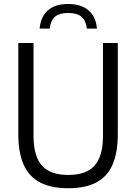

<svg xmlns="http://www.w3.org/2000/svg" viewBox="-20 -962 703 991"><path d="M332.5 9.5Q243.5 9.5 186.5 -20.5Q129.5 -50.5 102 -112.2Q74.5 -174 74.5 -270V-740H153V-261Q153 -156.5 196 -107.8Q239 -59 332.5 -59Q426 -59 468.8 -107.8Q511.5 -156.5 511.5 -261V-740H588V-270Q588 -174 561 -112.2Q534 -50.5 477.5 -20.5Q421 9.5 332.5 9.5ZM184.5 -814.5Q188 -855 205.5 -883.2Q223 -911.5 254.5 -926.5Q286 -941.5 332 -941.5Q377.5 -941.5 409.5 -926.2Q441.5 -911 459.2 -882.8Q477 -854.5 480.5 -814.5H428.5Q423 -856 400.8 -875.5Q378.5 -895 332 -895Q285.5 -895 263.5 -875.5Q241.5 -856 236.5 -814.5Z"/></svg>

Font: Encode Sans SC SemiCondensed
Style: Regular
Weight: 400
Width: 4
Designer: Multiple Designers
Foundry: Impallari Type
Version: Version 3.002